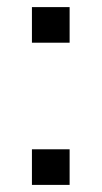

<svg xmlns="http://www.w3.org/2000/svg" viewBox="-20 -520 286 540"><path d="M69.8 -399.9V-500H175.8V-399.9ZM69.8 0V-100.1H175.8V0Z"/></svg>

Font: TASA Orbiter Text
Style: Regular
Weight: 400
Designer: Weizhong Zhang
Version: Version 1.000;Glyphs 3.1.2 (3151)